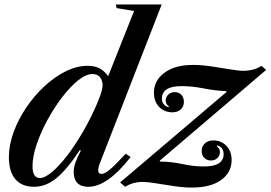

<svg xmlns="http://www.w3.org/2000/svg" viewBox="-20 -831 1219 865"><path d="M133.5 10.5Q78.5 10.5 49.2 -23.8Q20 -58 20 -122.5Q20 -177 41 -234.8Q62 -292.5 98 -346Q134 -399.5 179.8 -442Q225.5 -484.5 275.8 -509.5Q326 -534.5 374.5 -534.5Q406 -534.5 427.2 -523.8Q448.5 -513 467.5 -488L584 -781.5L505.5 -794.5L501.5 -811H708.5L429.5 -94.5Q412 -47.5 437.5 -47.5Q452.5 -47.5 476.2 -68Q500 -88.5 546.5 -138.5L568.5 -123.5Q464 10.5 378 10.5Q312 10.5 312 -58Q312 -76.5 320 -98.8Q328 -121 344 -152.5L340 -155.5Q280.5 -65.5 233.2 -27.5Q186 10.5 133.5 10.5ZM159.5 -29Q182.5 -29 215.2 -56.8Q248 -84.5 284.5 -132.5Q321 -180.5 356.2 -241.5Q391.5 -302.5 419 -368.5Q432.5 -401 437.2 -418Q442 -435 442.5 -449Q438 -497.5 396.5 -497.5Q367.5 -497.5 331.8 -468.8Q296 -440 260 -393Q224 -346 193.8 -290.5Q163.5 -235 145 -180.2Q126.5 -125.5 126.5 -82.5Q126.5 -29 159.5 -29ZM544 10.5 521 -9 1000.5 -416.5 999 -420.5Q952.5 -422 898.8 -432.5Q845 -443 798.5 -443Q752.5 -443 731 -428.5Q709.5 -414 709.5 -388Q709.5 -356.5 739 -348L740.5 -352Q735 -356 730.8 -362.2Q726.5 -368.5 726.5 -377Q726.5 -393.5 738 -404.8Q749.5 -416 767 -416Q786 -416 797.2 -403.8Q808.5 -391.5 808.5 -372Q808.5 -351 794.2 -338Q780 -325 757 -325Q721 -325 697.2 -349Q673.5 -373 673.5 -414Q673.5 -468 720.8 -503.2Q768 -538.5 849.5 -538.5Q887.5 -538.5 931.8 -532Q976 -525.5 1015.2 -518.8Q1054.5 -512 1078.5 -512Q1098 -512 1118.2 -517Q1138.5 -522 1158 -534.5L1179 -516L699.5 -107L701.5 -103Q750 -103 801.2 -92Q852.5 -81 898 -81Q945 -81 966.2 -95.5Q987.5 -110 987.5 -136Q987.5 -167.5 958.5 -176L956.5 -172Q962.5 -167.5 966.8 -161.2Q971 -155 971 -146.5Q971 -130.5 959.5 -119.2Q948 -108 930.5 -108Q911.5 -108 900 -120Q888.5 -132 888.5 -151Q888.5 -171.5 903 -185Q917.5 -198.5 940.5 -198.5Q975.5 -198.5 999.5 -174.5Q1023.5 -150.5 1023.5 -109.5Q1023.5 -54.5 976.5 -20.2Q929.5 14 843.5 14Q807 14 763.8 7.5Q720.5 1 682 -5.2Q643.5 -11.5 620.5 -11.5Q601.5 -11.5 581.8 -6.2Q562 -1 544 10.5Z"/></svg>

Font: Libre Caslon Text Medium Italic
Style: Regular
Weight: 500
Italic angle: -22.583°
Designer: Pablo Impallari, Rodrigo Fuenzalida, Katja Schimmel
Foundry: Pablo Impallari, Rodrigo Fuenzalida
Version: Version 2.000